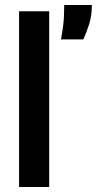

<svg xmlns="http://www.w3.org/2000/svg" viewBox="-20 -745 386 765"><path d="M56 0V-700H176V0ZM223 -588Q233 -642 234.5 -674.5Q236 -707 236 -725H346Q346 -681 334.5 -646.5Q323 -612 312 -588Z"/></svg>

Font: Bricolage Grotesque 12pt Condensed SemiBold
Style: Regular
Weight: 600
Width: 3
Designer: Mathieu Triay
Foundry: Atelier Triay
Version: Version 1.001; ttfautohint (v1.8.4.7-5d5b);gftools[0.9.33.de